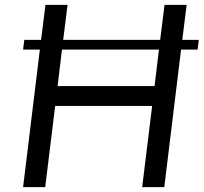

<svg xmlns="http://www.w3.org/2000/svg" viewBox="-20 -770 838 790"><path d="M798 -606 793 -566H725L656 0H565L606 -334H207L166 0H75L144 -566H75L80 -606H149L167 -750H258L240 -606H639L657 -750H748L730 -606ZM616 -416 634 -566H235L217 -416Z"/></svg>

Font: Orkney
Style: Italic
Weight: 400
Italic angle: -7°
Designer: Samuel Oakes and Alfredo Marco Pradil
Foundry: Alfredo Marco Pradil
Version: 1.0; ttfautohint (v1.5)